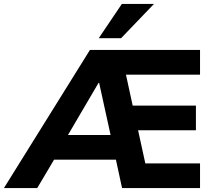

<svg xmlns="http://www.w3.org/2000/svg" viewBox="-62 -960 1102 980"><path d="M-42 0 397 -705H959V-579H527L572 -620L625 -376L563 -421H938V-295H590L633 -340L690 -79L627 -126H959V0H561L518 -199L568 -145H183L243 -194L128 0ZM441 -537 265 -237 255 -271H542L511 -232L444 -537ZM442 -765 560 -940H724L556 -765Z"/></svg>

Font: Nunito Sans 10pt ExtraBold
Style: Regular
Weight: 800
Designer: Vernon Adams
Foundry: Vernon Adams
Version: Version 3.101;gftools[0.9.27]